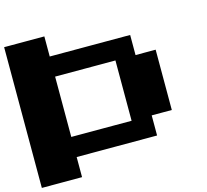

<svg xmlns="http://www.w3.org/2000/svg" viewBox="-121 -1139 1241 1153"><g transform="rotate(-15 500.0 -562.5)"><path d="M0 -562.5V-1000H125H250V-937.5V-875H500H750V-812.5V-750H812.5H875V-562.5V-375H812.5H750V-312.5V-250H500H250V-187.5V-125H125H0ZM625 -562.5V-750H437.5H250V-562.5V-375H437.5H625Z"/></g></svg>

Font: Press Start 2P
Style: Regular
Weight: 500
Monospace: yes
Version: Version 2.14